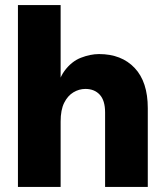

<svg xmlns="http://www.w3.org/2000/svg" viewBox="-20 -740 651 760"><path d="M565 0H396V-295Q396 -342 375 -365Q354 -388 318 -388Q293 -388 270.5 -374.5Q248 -361 234 -333Q220 -305 220 -259V0H51V-720H220V-349H200Q207 -421 235 -459Q263 -497 300.5 -511.5Q338 -526 372 -526Q461 -526 513 -471Q565 -416 565 -312Z"/></svg>

Font: Wix Madefor Display ExtraBold
Style: Regular
Weight: 800
Designer: Dalton Maag Ltd
Foundry: Dalton Maag Ltd
Version: Version 3.100